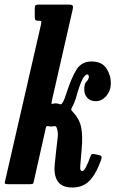

<svg xmlns="http://www.w3.org/2000/svg" viewBox="-42 -800 501 834"><path d="M396.5 -103Q372 -38 343.8 -11.8Q315.5 14.5 272 14.5Q227 14.5 208.8 -12.5Q190.5 -39.5 196 -88.5L202 -146Q205.5 -179 208.5 -202Q211.5 -225 205 -243Q201.5 -254 193.5 -252Q190.5 -251.5 187.5 -251Q184.5 -250.5 180.5 -250.5Q176.5 -250.5 173.5 -251Q170.5 -251.5 168 -252Q159.5 -254 157.5 -246.5L105.5 -15Q103.5 -5.5 101.8 -2.8Q100 0 88 0H-4Q-21.5 0 -21.5 -4.2Q-21.5 -8.5 -18 -22L135.5 -691Q138 -703 137.2 -706.5Q136.5 -710 127.5 -710H122.5Q113.5 -710 111.2 -713.8Q109 -717.5 109 -728V-761Q109 -772.5 111.8 -776.2Q114.5 -780 126 -780H257.5Q271 -780 273.8 -775Q276.5 -770 273.5 -758L186 -374.5Q183 -360 181.8 -353.8Q180.5 -347.5 186 -349Q194 -351 200.5 -351Q205 -351 208.5 -350.2Q212 -349.5 214 -348.5Q218.5 -347 222.5 -347Q226.5 -347 232 -358Q236 -365 239.2 -373.8Q242.5 -382.5 246 -393.5Q267 -459 289.2 -496Q311.5 -533 355.5 -533Q400 -533 419.8 -503.5Q439.5 -474 439.5 -438.5Q439.5 -406.5 420 -383.5Q400.5 -360.5 374 -360.5Q350.5 -360.5 337 -375.2Q323.5 -390 324 -413Q324 -437 333.8 -446Q343.5 -455 344 -466Q344 -476.5 336.5 -476.5Q326.5 -476.5 314.5 -452.2Q302.5 -428 287 -371.5Q283.5 -360.5 279.5 -351.2Q275.5 -342 271 -334Q266 -325.5 267.8 -322.2Q269.5 -319 276.5 -311.5Q303.5 -282.5 310.8 -245.5Q318 -208.5 312.5 -149L307 -84.5Q305.5 -67.5 307.8 -62.2Q310 -57 315.5 -57Q322 -57 331.2 -74.2Q340.5 -91.5 350 -118.5Q354 -129.5 358.2 -130.8Q362.5 -132 371.5 -130L389.5 -126Q397 -124.5 398.8 -119.8Q400.5 -115 396.5 -103Z"/></svg>

Font: Besley* Condensed Semi
Style: Italic
Weight: 600
Width: 3
Italic angle: -13°
Designer: Owen Earl
Foundry: indestructible type*
Version: Version 3.000; ttfautohint (v1.8.3)